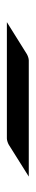

<svg xmlns="http://www.w3.org/2000/svg" viewBox="208 -504 104 561"><g transform="rotate(-90 260.5 -223.0)"><path d="M25.6 -191.4H365C370.8 -191.4 378.4 -194.3 383 -196.8L476.8 -255.4H137C132.1 -255.4 124.1 -252.9 118.9 -250Z"/></g></svg>

Font: Pierce
Style: Oblique
Weight: 400
Italic angle: -15°
Version: Version 0.2.0